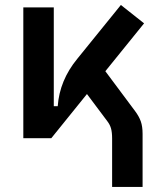

<svg xmlns="http://www.w3.org/2000/svg" viewBox="-20 -547 626 760"><path d="M183.1 0H72.3V-517.6H192.9V-126.5H208.5Q215.8 -229 286.1 -314.5L458.5 -527.3L550.3 -454.6L397 -265.1L514.6 -107.4Q530.3 -86.4 537.4 -66.4Q544.4 -46.4 544.4 -17.1V192.9H423.8V1.5Q423.8 -23.4 419.4 -38.8Q415 -54.2 404.3 -67.9L324.2 -174.8Z"/></svg>

Font: Cascadia Mono PL SemiBold
Style: Regular
Weight: 600
Monospace: yes
Designer: Aaron Bell
Foundry: Saja Typeworks
Version: Version 2404.023; ttfautohint (v1.8.4)